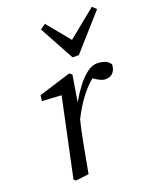

<svg xmlns="http://www.w3.org/2000/svg" viewBox="-141 -833 746 923"><g transform="rotate(-20 231.5 -371.5)"><path d="M76 0 161 -401 62 -407 66 -436 231 -487 244 -477 222 -343Q244 -381 268.5 -413.5Q293 -446 320 -466.5Q347 -487 373 -487Q394 -487 412 -480.5Q430 -474 440 -457Q439 -432 425.5 -416.5Q412 -401 387 -401Q374 -401 358.5 -408.5Q343 -416 328 -427Q292 -397 262 -356Q232 -315 205 -262L193 -210Q182 -158 172.5 -105.5Q163 -53 153 0L86 8ZM203 -751 299 -634 443 -751 463 -732 305 -554H273L176 -732Z"/></g></svg>

Font: Source Serif Pro
Style: Italic
Weight: 400
Italic angle: -12°
Designer: Frank Grießhammer
Foundry: Adobe Systems Incorporated
Version: Version 3.001;hotconv 1.0.111;makeotfexe 2.5.65597